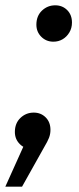

<svg xmlns="http://www.w3.org/2000/svg" viewBox="-50 -555 297 723"><path d="M151 -398Q124 -398 105.5 -416.5Q87 -435 87 -462Q87 -495 108 -515Q129 -535 158 -535Q185 -535 203 -517Q221 -499 221 -470Q221 -449 211 -432.5Q201 -416 185.5 -407Q170 -398 151 -398ZM-30 148 61 -54 70 6Q43 6 24.5 -12.5Q6 -31 6 -58Q6 -91 27 -111Q48 -131 77 -131Q104 -131 122 -113Q140 -95 140 -66Q140 -50 134.5 -36Q129 -22 117 -2L33 148Z"/></svg>

Font: Montserrat Thin Medium
Style: Italic
Weight: 500
Italic angle: -11.3°
Version: Version 9.000